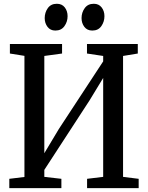

<svg xmlns="http://www.w3.org/2000/svg" viewBox="-20 -970 763 990"><path d="M28 0V-48L106 -57.5V-682L31 -694V-743H300V-694L208.5 -681.5V-180L283.5 -305L512 -653.5V-681.5L428.5 -694V-743H690.5V-694L614.5 -681.5V-58L695 -48V0H429V-48L512 -58V-568L441.5 -452L208.5 -94V-58L296.5 -48V0ZM265 -812.5Q239.5 -812.5 225 -831.5Q210.5 -850.5 210.5 -876.5Q210.5 -905.5 226.5 -928Q242.5 -950.5 272.5 -950.5H273.5Q299.5 -950.5 314 -931.8Q328.5 -913 328.5 -886.5Q328.5 -858 312.2 -835.2Q296 -812.5 266 -812.5ZM455.5 -812.5Q429.5 -812.5 415 -831.5Q400.5 -850.5 400.5 -876.5Q400.5 -905.5 416.8 -928Q433 -950.5 463 -950.5H464Q489.5 -950.5 504 -931.8Q518.5 -913 518.5 -886.5Q518.5 -858 502.5 -835.2Q486.5 -812.5 456.5 -812.5Z"/></svg>

Font: Merriweather 24pt SemiCondensed
Style: Regular
Weight: 400
Width: 4
Designer: Eben Sorkin
Foundry: Eben Sorkin
Version: Version 2.100